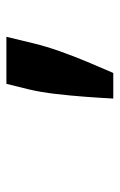

<svg xmlns="http://www.w3.org/2000/svg" viewBox="93 -893 374 600"><g transform="rotate(-90 280.0 -593.0)"><path d="M272 -426Q274 -465 277.5 -512Q281 -559 286.5 -606.5Q292 -654 301 -691L318 -760H465L444 -673Q435 -636 420 -593.5Q405 -551 387 -508Q369 -465 352 -426Z"/></g></svg>

Font: Ubuntu Sans Mono
Style: Italic
Weight: 400
Italic angle: -13.5°
Monospace: yes
Designer: Dalton Maag Ltd
Foundry: Dalton Maag Ltd
Version: Version 1.006